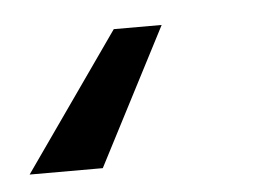

<svg xmlns="http://www.w3.org/2000/svg" viewBox="-51 -2 342 240"><g transform="rotate(-5 120.5 118.0)"><path d="M158.7 32.2 69.8 204.1H-22L98.6 32.2Z"/></g></svg>

Font: Inter 17pt
Style: Italic
Weight: 400
Italic angle: -9.3988°
Version: Version 4.001;git-66647c0bb